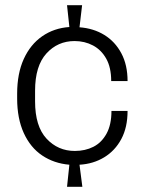

<svg xmlns="http://www.w3.org/2000/svg" viewBox="-20 -713 573 739"><path d="M238 6 247 -79Q188 -84 142.5 -114.5Q97 -145 71.5 -201Q46 -257 46 -334V-352Q46 -430 71.5 -486Q97 -542 142.5 -573.5Q188 -605 247 -609L238 -693H296L286 -608Q340 -604 381.5 -578.5Q423 -553 447 -508Q471 -463 471 -401H408Q408 -453 389 -487Q370 -521 338 -538Q306 -555 267 -555Q202 -555 158.5 -507Q115 -459 115 -364V-323Q115 -227 159 -179.5Q203 -132 268 -132Q308 -132 339.5 -148Q371 -164 390 -198.5Q409 -233 409 -286H471Q471 -223 447 -178Q423 -133 381 -107.5Q339 -82 286 -79L297 6Z"/></svg>

Font: Chivo ExtraLight
Style: Regular
Weight: 250
Designer: Hector Gatti
Foundry: Omnibus-Type
Version: Version 2.002